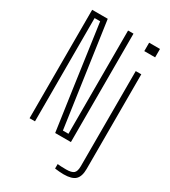

<svg xmlns="http://www.w3.org/2000/svg" viewBox="-237 -913 1084 1227"><g transform="rotate(30 305.0 -299.0)"><path d="M70 0V-800H185L221 -548L294 -38H335V-528V-800H375V0H259L216 -300L151 -762H110V-409V0ZM490.5 -738V-800H570.5V-738ZM437 202Q425 202 405 200.5Q385 199 372 197V164Q384 165.5 399.5 166.2Q415 167 435 167Q476.5 167 491.8 153.2Q507 139.5 507 102V-600H548V98Q548 153.5 523 177.8Q498 202 437 202Z"/></g></svg>

Font: Big Shoulders Text Thin Thin
Style: Regular
Weight: 250
Version: Version 2.002